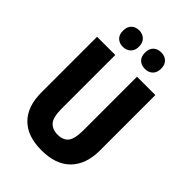

<svg xmlns="http://www.w3.org/2000/svg" viewBox="-265 -1037 1162 1162"><g transform="rotate(45 316.0 -456.0)"><path d="M566 -239Q566 -122 502 -56Q438 10 314 10Q194 10 130.5 -54Q67 -118 67 -238V-714H223V-254Q223 -182 247 -154Q271 -126 317 -126Q365 -126 387 -154.5Q409 -183 409 -255V-714H566ZM152 -851Q152 -886 171 -904Q190 -922 220 -922Q250 -922 269.5 -903.5Q289 -885 289 -851Q289 -818 269.5 -799.5Q250 -781 220 -781Q190 -781 171 -799Q152 -817 152 -851ZM340 -851Q340 -886 359 -904Q378 -922 409 -922Q440 -922 459 -903.5Q478 -885 478 -851Q478 -818 459 -799.5Q440 -781 409 -781Q378 -781 359 -799Q340 -817 340 -851Z"/></g></svg>

Font: Noto Sans Tamil Condensed ExtraBold
Style: Regular
Weight: 800
Width: 3
Designer: Jelle Bosma - Monotype Design Team
Foundry: Monotype Imaging Inc.
Version: Version 2.004; ttfautohint (v1.8.4.7-5d5b)